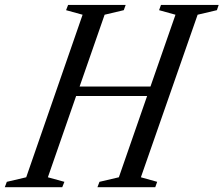

<svg xmlns="http://www.w3.org/2000/svg" viewBox="-75 -782 934 802"><path d="M831 -739.5 750.5 -720.5 513.5 -41.5 581.5 -22.5 573.5 0H332L340.5 -22.5L421.5 -41.5L539.5 -381H243L125 -41.5L194 -22.5L185 0H-55L-46.5 -22.5L34.5 -41.5L270 -720.5L201 -739.5L209.5 -761.5H450L442 -739.5L362 -720.5L257.5 -420.5H553.5L658 -720.5L589.5 -739.5L597.5 -761.5H838.5Z"/></svg>

Font: Libre Caslon Condensed
Style: Italic
Weight: 400
Italic angle: -22.583°
Designer: Pablo Impallari, Rodrigo Fuenzalida, Katja Schimmel, Ertekin Erdin
Foundry: Pablo Impallari, Rodrigo Fuenzalida
Version: Version 2.000;gftools[0.9.33]